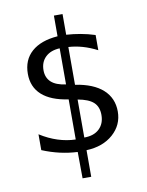

<svg xmlns="http://www.w3.org/2000/svg" viewBox="-85 -692 669 875"><g transform="rotate(-10 250.0 -254.5)"><path d="M265.6 -235.4V-59.6Q310.5 -59.6 335.4 -83.5Q360.4 -107.4 360.4 -147.5Q360.4 -185.5 337.9 -206.1Q315.4 -226.6 265.6 -235.4ZM225.6 -312.5V-479.5Q183.6 -477.5 159.7 -454.6Q135.7 -431.6 135.7 -393.6Q135.7 -359.4 157.7 -338.9Q179.7 -318.4 225.6 -312.5ZM265.6 122.1H225.6L224.6 0Q183.6 -2 143.1 -11.2Q102.5 -20.5 62.5 -37.1V-110.4Q102.5 -85 143.6 -71.8Q184.6 -58.6 225.6 -57.6V-243.2Q144.5 -254.9 103.5 -292Q62.5 -329.1 62.5 -389.6Q62.5 -454.1 105 -491.7Q147.5 -529.3 225.6 -535.2V-630.9H265.6V-535.2Q297.9 -533.2 331.1 -527.3Q364.3 -521.5 397.5 -510.7V-440.4Q363.3 -458 330.6 -467.3Q297.9 -476.6 265.6 -478.5V-303.7Q349.6 -291 393.1 -251.5Q436.5 -211.9 436.5 -150.4Q436.5 -87.9 389.2 -45.9Q341.8 -3.9 265.6 -1Z"/></g></svg>

Font: BabelStone Pseudographica
Style: Regular
Weight: 400
Designer: Andrew West
Foundry: BabelStone
Version: Version 16.0.0